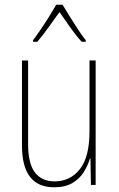

<svg xmlns="http://www.w3.org/2000/svg" viewBox="-20 -783 503 813"><path d="M385 -527V0H365L363 -112H361Q352 -82 334.5 -54Q317 -26 286.5 -8Q256 10 209 10Q73 10 73 -167V-527H99V-173Q99 -90 128 -52.5Q157 -15 211 -15Q277 -15 318 -66.5Q359 -118 359 -227V-527ZM245 -763Q258 -741 277 -710.5Q296 -680 314 -653Q332 -626 343 -613V-606H326Q302 -632 277 -667.5Q252 -703 232 -732Q212 -704 186 -668Q160 -632 138 -606H120V-613Q133 -630 151.5 -657Q170 -684 188 -713Q206 -742 218 -763Z"/></svg>

Font: Noto Sans Bengali Condensed Thin
Style: Regular
Weight: 100
Width: 3
Designer: Joana Ranito - Universal Thirst; Jelle Bosma - Monotype Design Team
Foundry: Universal Thirst ehf.
Version: Version 3.000; ttfautohint (v1.8.4.7-5d5b)